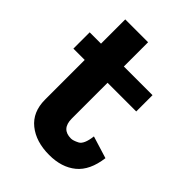

<svg xmlns="http://www.w3.org/2000/svg" viewBox="-180 -672 767 767"><g transform="rotate(45 203.0 -289.0)"><path d="M406 -140Q396 -62 352 -26Q308 10 238 10Q163 10 116.5 -27.5Q70 -65 70 -135V-359H6V-451H70V-588H199V-451H361V-359H199V-157Q199 -98 253 -98Q265 -98 285.5 -108.5Q306 -119 312 -169Z"/></g></svg>

Font: Zilla Slab Bold
Style: Bold
Weight: 700
Designer: Typotheque.com
Foundry: Typotheque type foundry
Version: Version 1.1; 2017; ttfautohint (v1.6)